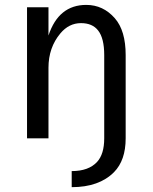

<svg xmlns="http://www.w3.org/2000/svg" viewBox="-20 -567 626 787"><path d="M90.8 0V-537.1H178.7V-421.4Q220.2 -546.9 333.5 -546.9Q402.8 -546.9 450.7 -492.2Q495.1 -441.4 495.1 -341.3V0Q495.1 90.3 447.3 138.7Q386.2 200.2 273.9 200.2V134.3Q343.3 134.3 377.9 96.7Q407.2 64.9 407.2 0V-341.3Q407.2 -410.2 382.3 -441.9Q358.9 -472.2 312 -472.2Q262.7 -472.2 227.5 -430.2Q178.7 -372.1 178.7 -289.1V0Z"/></svg>

Font: Consola Mono
Style: Book
Weight: 400
Monospace: yes
Version: Version 2.001